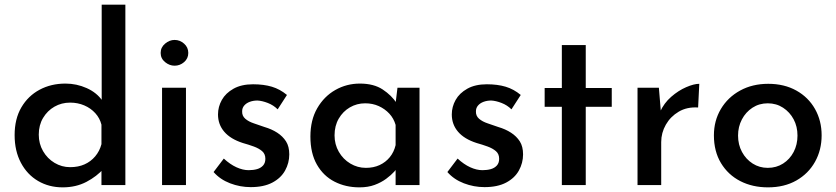

<svg xmlns="http://www.w3.org/2000/svg" viewBox="-20 -797 3602 827"><path d="M250 10Q191 10 144 -17.5Q97 -45 70 -96Q43 -147 43 -215Q43 -285 72 -334.5Q101 -384 150.5 -410.5Q200 -437 262 -437Q310 -437 353.5 -417.5Q397 -398 421 -363L418 -328V-777H520V0H417V-99L428 -72Q397 -37 352 -13.5Q307 10 250 10ZM282 -77Q317 -77 344 -89Q371 -101 390 -123.5Q409 -146 417 -176V-260Q410 -288 390.5 -309.5Q371 -331 343 -343Q315 -355 282 -355Q245 -355 214.5 -337.5Q184 -320 165.5 -289Q147 -258 147 -217Q147 -178 165.5 -146Q184 -114 215 -95.5Q246 -77 282 -77Z M678 -419H781V0H678ZM672 -569Q672 -593 691 -609Q710 -625 732 -625Q755 -625 773 -609Q791 -593 791 -569Q791 -545 773 -529.5Q755 -514 732 -514Q710 -514 691 -529.5Q672 -545 672 -569Z M1060 9Q1014 9 971 -7.5Q928 -24 900 -56L944 -114Q971 -89 998.5 -76.5Q1026 -64 1051 -64Q1071 -64 1087 -68.5Q1103 -73 1113 -84Q1123 -95 1123 -113Q1123 -134 1109 -146Q1095 -158 1073 -166Q1051 -174 1026 -181Q973 -198 946 -229.5Q919 -261 919 -304Q919 -337 935.5 -366.5Q952 -396 986 -415Q1020 -434 1070 -434Q1116 -434 1151 -423.5Q1186 -413 1216 -388L1176 -326Q1158 -344 1133.5 -353.5Q1109 -363 1089 -364Q1071 -364 1056 -358.5Q1041 -353 1032 -342.5Q1023 -332 1023 -318Q1022 -298 1036.5 -285.5Q1051 -273 1074 -265.5Q1097 -258 1119 -250Q1150 -241 1174 -225.5Q1198 -210 1212 -188Q1226 -166 1226 -132Q1226 -95 1208 -62.5Q1190 -30 1153 -10.5Q1116 9 1060 9Z M1528 10Q1469 10 1421 -14.5Q1373 -39 1345 -88Q1317 -137 1317 -209Q1317 -280 1346.5 -331Q1376 -382 1424.5 -409.5Q1473 -437 1530 -437Q1590 -437 1628.5 -411.5Q1667 -386 1689 -352L1682 -336L1692 -419H1787V0H1684V-105L1695 -80Q1691 -72 1678 -57.5Q1665 -43 1643.5 -27Q1622 -11 1593.5 -0.5Q1565 10 1528 10ZM1556 -74Q1589 -74 1615 -86Q1641 -98 1659 -120Q1677 -142 1684 -172V-259Q1676 -287 1657 -307.5Q1638 -328 1611.5 -340Q1585 -352 1553 -352Q1517 -352 1487 -334.5Q1457 -317 1439 -286Q1421 -255 1421 -214Q1421 -175 1439.5 -143Q1458 -111 1489 -92.5Q1520 -74 1556 -74Z M2067 9Q2021 9 1978 -7.5Q1935 -24 1907 -56L1951 -114Q1978 -89 2005.5 -76.5Q2033 -64 2058 -64Q2078 -64 2094 -68.5Q2110 -73 2120 -84Q2130 -95 2130 -113Q2130 -134 2116 -146Q2102 -158 2080 -166Q2058 -174 2033 -181Q1980 -198 1953 -229.5Q1926 -261 1926 -304Q1926 -337 1942.5 -366.5Q1959 -396 1993 -415Q2027 -434 2077 -434Q2123 -434 2158 -423.5Q2193 -413 2223 -388L2183 -326Q2165 -344 2140.5 -353.5Q2116 -363 2096 -364Q2078 -364 2063 -358.5Q2048 -353 2039 -342.5Q2030 -332 2030 -318Q2029 -298 2043.5 -285.5Q2058 -273 2081 -265.5Q2104 -258 2126 -250Q2157 -241 2181 -225.5Q2205 -210 2219 -188Q2233 -166 2233 -132Q2233 -95 2215 -62.5Q2197 -30 2160 -10.5Q2123 9 2067 9Z M2400 -603H2503V-418H2615V-337H2503V0H2400V-337H2326V-418H2400Z M2818 -419 2828 -299 2823 -315Q2840 -353 2871 -380Q2902 -407 2935.5 -421.5Q2969 -436 2992 -436L2987 -334Q2939 -337 2903.5 -316Q2868 -295 2848 -260Q2828 -225 2828 -185V0H2726V-419Z M3055 -214Q3055 -277 3085 -327.5Q3115 -378 3168 -407Q3221 -436 3289 -436Q3358 -436 3410 -407Q3462 -378 3490.5 -327.5Q3519 -277 3519 -214Q3519 -151 3490.5 -100Q3462 -49 3410 -19.5Q3358 10 3288 10Q3221 10 3168.5 -17Q3116 -44 3085.5 -94.5Q3055 -145 3055 -214ZM3159 -213Q3159 -174 3176 -142.5Q3193 -111 3222 -92.5Q3251 -74 3287 -74Q3324 -74 3353 -92.5Q3382 -111 3398.5 -142.5Q3415 -174 3415 -213Q3415 -252 3398.5 -283Q3382 -314 3353 -333Q3324 -352 3287 -352Q3250 -352 3221 -333Q3192 -314 3175.5 -282.5Q3159 -251 3159 -213Z"/></svg>

Font: Josefin Sans Medium
Style: Regular
Weight: 500
Designer: Santiago Orozco
Foundry: Typemade
Version: Version 2.001